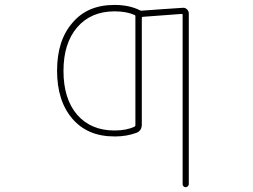

<svg xmlns="http://www.w3.org/2000/svg" viewBox="-20 -576 1040 790"><path d="M731.4 181.6V-514.6Q731.4 -519.5 726.6 -518.6L567.4 -506.8Q563.5 -506.8 563.5 -502V-63.5Q563.5 -38.1 541 -29.3Q500 -14.6 455.1 -14.6Q453.1 -14.6 451.2 -14.6Q395.5 -14.6 352.5 -32.7Q309.6 -50.8 278.3 -86.9Q214.8 -160.2 214.8 -285.2Q214.8 -410.2 278.3 -482.4Q309.6 -519.5 352.5 -537.6Q395.5 -555.7 451.2 -555.7Q512.7 -555.7 556.6 -533.2Q560.5 -531.2 564.5 -532.2Q589.8 -534.2 645.5 -538.1Q701.2 -542 732.4 -543.9Q742.2 -544.9 749.5 -537.6Q756.8 -530.3 756.8 -520.5V181.6Q756.8 186.5 752.9 190.4Q749 194.3 743.7 194.3Q738.3 194.3 734.9 190.4Q731.4 186.5 731.4 181.6ZM451.2 -529.3Q354.5 -529.3 297.9 -463.9Q241.2 -398.4 241.2 -284.2Q241.2 -169.9 296.9 -104.5Q353.5 -39.1 451.2 -39.1Q500 -39.1 533.2 -54.7Q537.1 -56.6 537.1 -60.5V-508.8Q537.1 -513.7 533.2 -514.6Q500 -529.3 451.2 -529.3Z"/></svg>

Font: Rounded-X Mgen+ 2m thin
Style: Regular
Weight: 100
Designer: [Source Han Sans]
Ryoko NISHIZUKA  (kana & ideographs); Paul D. Hunt (Latin, Greek & Cyrillic); Wenlong ZHANG  (bopomofo
Version: Version 1.059.20150602